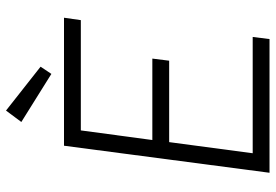

<svg xmlns="http://www.w3.org/2000/svg" viewBox="-159 -758 917 639"><g transform="rotate(-90 299.5 -438.5)"><path d="M134 -684H560L552 -628H185L153 -390H424L417 -334H146L109 -56H496L489 0H44ZM213 -826 251 -877 397 -762 373 -726Z"/></g></svg>

Font: Bellota Text
Style: Italic
Weight: 400
Italic angle: -7.5°
Designer: Kemie Guaida
Foundry: Kemie Guaida
Version: Version 4.001